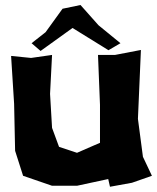

<svg xmlns="http://www.w3.org/2000/svg" viewBox="-20 -711 614 751"><path d="M103.5 -542 138.7 -511.7 263.7 -601.6 404.3 -514.6 451.2 -542 365.2 -612.3 294.9 -691.4 224.6 -676.8 158.2 -585ZM363.3 -496.1 371.1 -300.8V-152.3L343.8 -140.6L281.2 -113.3L210.9 -136.7L183.6 -210.9L175.8 -343.8L183.6 -496.1L101.6 -484.4L23.4 -492.2L35.2 -304.7L39.1 -121.1L70.3 -23.4L183.6 15.6H281.2L403.3 -10.7L410.2 19.5L496.1 3.9L574.2 -23.4L539.1 -97.7L519.5 -246.1L531.2 -515.6L429.7 -496.1Z"/></svg>

Font: MaokenAssortedSans-Lite
Style: Lite
Weight: 400
Version: Version 1.400